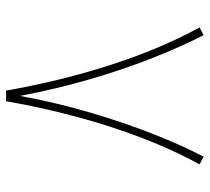

<svg xmlns="http://www.w3.org/2000/svg" viewBox="-48 -598 657 600"><g transform="rotate(-90 280.0 -298.5)"><path d="M263.2 -607.4H296.4Q326.7 -435.5 376.7 -280.5Q426.8 -125.5 493.7 -2.9L469.7 9.8Q435.1 -57.1 399.2 -147.5Q363.3 -237.8 332.3 -344Q301.3 -450.2 279.8 -564Q258.8 -450.2 227.5 -344Q196.3 -237.8 160.6 -147.5Q125 -57.1 89.8 9.8L65.9 -2.9Q132.8 -125.5 182.9 -280.5Q232.9 -435.5 263.2 -607.4Z"/></g></svg>

Font: Vazirmatn UI FD Thin
Style: Regular
Weight: 100
Designer: Saber Rastikerdar
Foundry: Saber Rastikerdar
Version: Version 33.003